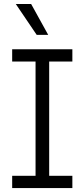

<svg xmlns="http://www.w3.org/2000/svg" viewBox="-20 -958 430 978"><path d="M42 -707H348.6V-644.5H230.5V-62.5H348.6V0H42V-62.5H161.1V-644.5H42ZM60.5 -937.5H138.7L225.6 -780.3H167Z"/></svg>

Font: Pretendard GOV Light
Style: Regular
Weight: 300
Designer: Base glyphs from Inter by Rasmus Andersson; Hangeul glyphs from Noto Sans CJK(Source Han Sans) by Jang Soo-young and Kan
Foundry: Kil Hyung-jin
Version: Version 1.309